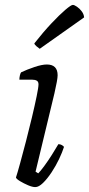

<svg xmlns="http://www.w3.org/2000/svg" viewBox="-20 -763 363 783"><path d="M124 0Q112 0 94.5 -7.5Q77 -15 62 -24Q47 -33 45 -39Q51 -57 62 -97Q73 -137 86 -187Q99 -237 110.5 -285.5Q122 -334 129.5 -370.5Q137 -407 137 -419Q137 -430 130 -434Q123 -438 112 -438H59Q59 -446 61 -455Q63 -464 66 -468Q89 -479 120 -489.5Q151 -500 171 -500Q215 -500 215 -456Q215 -439 202 -382.5Q189 -326 168.5 -243.5Q148 -161 125 -63L136 -56Q145 -65 160.5 -86Q176 -107 191.5 -131.5Q207 -156 218 -175Q226 -175 232 -171.5Q238 -168 241 -164Q234 -142 221 -114.5Q208 -87 190.5 -60.5Q173 -34 155.5 -17Q138 0 124 0ZM142 -564Q136 -568 128.5 -574.5Q121 -581 120 -586Q157 -633 190 -668Q223 -703 246.5 -723Q270 -743 277 -743Q283 -743 294 -735.5Q305 -728 313.5 -716.5Q322 -705 323 -692Z"/></svg>

Font: Texturina Extralight
Style: Italic
Weight: 200
Italic angle: -11°
Designer: Guillermo Torres Carreño
Foundry: Omnibus-Type
Version: Version 1.002; ttfautohint (v1.8.3)